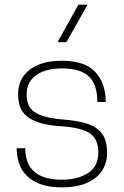

<svg xmlns="http://www.w3.org/2000/svg" viewBox="-20 -800 534 828"><path d="M247 8Q191 8 154 -6Q117 -20 94 -43.5Q71 -67 61.5 -97.5Q52 -128 52 -161H89Q89 -25 247 -25Q316 -25 360 -54Q404 -83 404 -142Q404 -202 365.5 -226.5Q327 -251 236 -256Q185 -260 151 -270.5Q117 -281 96 -298.5Q75 -316 66.5 -339.5Q58 -363 58 -395Q58 -424 69 -450Q80 -476 103 -495.5Q126 -515 161.5 -526.5Q197 -538 247 -538Q347 -538 391.5 -489Q436 -440 436 -360H400Q400 -393 392.5 -420Q385 -447 367.5 -466Q350 -485 320.5 -495Q291 -505 247 -505Q215 -505 187.5 -498.5Q160 -492 139.5 -478.5Q119 -465 107 -444Q95 -423 95 -393Q95 -368 102.5 -349Q110 -330 128.5 -317Q147 -304 178.5 -296Q210 -288 258 -284Q308 -280 343 -270.5Q378 -261 400 -244Q422 -227 432 -201.5Q442 -176 442 -140Q442 -110 430.5 -83Q419 -56 395 -35.5Q371 -15 334 -3.5Q297 8 247 8ZM266 -618H228L318 -780H358Z"/></svg>

Font: Tanohe Sans ExtraLight
Style: Regular
Weight: 250
Designer: Village Type and Design LLC & Cristiano Sobral
Foundry: Cooper Hewitt Smithsonian Design Museum
Version: Version 1.00;September 29, 2021;FontCreator 13.0.0.2655 64-b